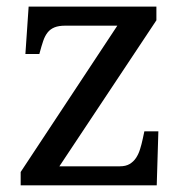

<svg xmlns="http://www.w3.org/2000/svg" viewBox="-20 -556 551 576"><path d="M339.8 -57.1Q357.4 -57.1 368.9 -64Q380.4 -70.8 387.9 -82Q395.5 -93.3 400.1 -108.2Q404.8 -123 408.2 -139.2L413.1 -162.1H455.1L450.2 0H42V-40L332 -479H175.8Q156.2 -479 143.6 -473.9Q130.9 -468.8 122.8 -458.5Q114.7 -448.2 109.6 -433.1Q104.5 -418 99.1 -397.9L98.1 -394H56.2L65.9 -536.1H449.2V-495.1L158.2 -57.1Z"/></svg>

Font: Sahl Naskh
Style: Regular
Weight: 400
Designer: Pascal Zoghbi
Version: Version 1.001